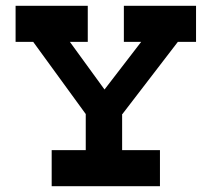

<svg xmlns="http://www.w3.org/2000/svg" viewBox="-20 -645 733 665"><path d="M403 -250V-125H534V0H159V-125H277V-250L95 -500H34V-625H284V-500H222L342 -335L469 -500H409V-625H659V-500H596L404 -250Z"/></svg>

Font: Eyechart
Style: Regular
Weight: 400
Designer: Peter Wiegel
Foundry: Peter Wiegel
Version: Version 1.000